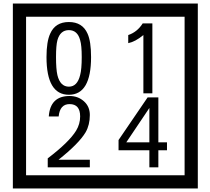

<svg xmlns="http://www.w3.org/2000/svg" viewBox="-20 -980 1195 1090"><path d="M1103 90H53V-960H1103ZM1028 15V-885H128V15ZM497 -656Q497 -442 371 -442Q244 -442 244 -656Q244 -744 265 -789Q294 -855 371 -855Q448 -855 477 -789Q497 -745 497 -656ZM444 -656Q444 -723 435 -752Q420 -809 371 -809Q322 -809 306 -752Q298 -723 298 -656Q298 -587 306 -553Q322 -488 371 -488Q419 -488 435 -554Q444 -587 444 -656ZM845 -450H794V-781Q748 -743 708 -735V-781Q759 -798 790 -847H845ZM490 -30H251V-81Q372 -173 412 -238Q435 -276 435 -319Q435 -389 375 -389Q320 -389 313 -319H257Q265 -435 375 -435Q423 -435 456.5 -405Q490 -375 490 -327Q490 -271 466 -229Q428 -165 312 -73H490ZM928 -127H879V-30H828V-127H653V-185L818 -427H879V-172H928ZM828 -172V-367L697 -172Z"/></svg>

Font: Unicode BMP Fallback SIL
Style: Regular
Weight: 400
Foundry: NRSI, SIL International
Version: Version 5.1 Based on Unicode 5.1